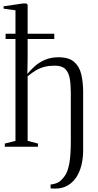

<svg xmlns="http://www.w3.org/2000/svg" viewBox="-24 -839 560 1098"><path d="M292 239.5Q288.5 239.5 283.8 239.2Q279 239 274.2 238.8Q269.5 238.5 265.5 238.5L265 216Q271 216.5 288.5 212Q306 207.5 318 198Q336.5 183 350.8 160.2Q365 137.5 373 92.2Q381 47 381 -35.5V-308Q381 -353.5 375.2 -388.5Q369.5 -423.5 350 -443.5Q330.5 -463.5 289.5 -463.5Q256.5 -463.5 230.8 -457Q205 -450.5 182.2 -437Q159.5 -423.5 134 -403V-33.5L193 -18V0H3.5V-18L64.5 -33.5V-780L-3.5 -789.5V-803L106 -819H127L134 -812.5V-502.5L132.5 -416Q150.5 -438.5 175.2 -460.5Q200 -482.5 233.5 -497Q267 -511.5 311 -511.5Q369.5 -511.5 399.8 -485.2Q430 -459 440.8 -413.8Q451.5 -368.5 451.5 -311.5V20.5Q451.5 67.5 441.2 107.5Q431 147.5 410.8 177Q390.5 206.5 360.8 223Q331 239.5 292 239.5ZM8 -616V-646H286.5V-616Z"/></svg>

Font: Merriweather 144pt Light
Style: Regular
Weight: 300
Version: Version 2.100